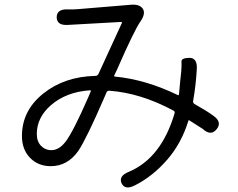

<svg xmlns="http://www.w3.org/2000/svg" viewBox="-20 -768 1040 840"><path d="M570 43Q527 65 512 34Q498 2 543 -16Q686 -76 744 -273Q746 -280 739 -284Q596 -361 459 -371Q450 -372 446 -364L438 -345Q357 -158 322 -107Q275 -41 202 -41Q147 -41 111.5 -77.5Q76 -114 76 -173Q76 -284 169 -358.5Q262 -433 397 -436Q407 -436 411 -445L513 -667Q515 -672 510 -672L277 -659Q229 -656 228 -692Q228 -729 277 -727Q299 -726 321 -728L550 -747Q589 -751 604 -731Q619 -710 595 -675Q567 -635 494 -468Q484 -446 480 -438Q478 -433 483 -433Q618 -420 758 -352Q762 -350 763 -355L768 -409Q771 -432 773 -456Q775 -484 774 -499Q773 -514 808 -515Q844 -515 841 -466Q837 -394 825 -327Q823 -318 831 -313Q886 -282 913 -262Q953 -234 928 -203Q903 -171 867 -204Q864 -206 809 -241Q805 -244 804 -239Q774 -142 713 -71Q648 4 570 43ZM204 -111Q238 -111 266 -147Q299 -189 366 -342L377 -368Q379 -373 374 -373Q270 -366 203 -308Q141 -254 141 -182Q141 -149 159.5 -130Q178 -111 204 -111Z"/></svg>

Font: Resource Han Rounded KR Normal
Style: Regular
Weight: 350
Designer: Cyano Hao (round all glyphs); Ryoko NISHIZUKA 西塚涼子 (kana, bopomofo & ideographs); Paul D. Hunt (Latin, Greek & Cyrillic)
Foundry: Cyano Hao
Version: 0.990